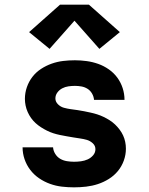

<svg xmlns="http://www.w3.org/2000/svg" viewBox="-20 -797 640 825"><path d="M298 8Q272 8 246 5Q220 2 195 -7Q170 -16 148 -31Q126 -46 110 -67Q94 -88 85.5 -113Q77 -138 77 -164H208Q209 -149 217.5 -135.5Q226 -122 239 -114.5Q252 -107 267.5 -104.5Q283 -102 298 -102Q313 -102 328 -104Q343 -106 356.5 -112Q370 -118 380 -129.5Q390 -141 390 -156Q390 -171 378.5 -181.5Q367 -192 353 -196Q339 -200 324.5 -202Q310 -204 295.5 -206.5Q281 -209 266.5 -211.5Q252 -214 237.5 -217Q223 -220 209 -224.5Q195 -229 182 -235.5Q169 -242 156.5 -250Q144 -258 133 -268Q122 -278 113.5 -290Q105 -302 99 -315.5Q93 -329 90 -343.5Q87 -358 87 -372Q87 -398 95.5 -422.5Q104 -447 119.5 -467Q135 -487 156.5 -501Q178 -515 202 -523.5Q226 -532 251 -535Q276 -538 302 -538Q327 -538 352.5 -534.5Q378 -531 402 -522.5Q426 -514 447.5 -499Q469 -484 484 -463.5Q499 -443 507 -418.5Q515 -394 515 -368H384Q383 -382 375.5 -395Q368 -408 356 -415.5Q344 -423 330 -425.5Q316 -428 302 -428Q288 -428 274 -426Q260 -424 247.5 -417.5Q235 -411 226.5 -399.5Q218 -388 218 -374Q218 -360 229 -349Q240 -338 254.5 -334Q269 -330 283.5 -328Q298 -326 312.5 -324Q327 -322 341.5 -319Q356 -316 370 -313Q384 -310 398 -305.5Q412 -301 425.5 -294.5Q439 -288 451.5 -280Q464 -272 474.5 -262Q485 -252 494 -240Q503 -228 509 -215Q515 -202 518 -187.5Q521 -173 521 -158Q521 -132 512 -107Q503 -82 486.5 -62Q470 -42 447.5 -28Q425 -14 400.5 -6Q376 2 350 5Q324 8 298 8ZM193 -587 105 -659 238 -777H362L495 -659L407 -587L300 -708Z"/></svg>

Font: Iosevka Curly XBdEx
Style: Regular
Weight: 800
Width: 7
Monospace: yes
Designer: Belleve Invis
Foundry: Belleve Invis
Version: Version 11.1.0; ttfautohint (v1.8.3)